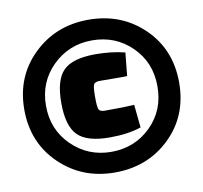

<svg xmlns="http://www.w3.org/2000/svg" viewBox="-80 -790 941 889"><g transform="rotate(-10 391.0 -345.0)"><path d="M391 -704Q546 -704 650.5 -602.5Q755 -501 755 -345Q755 -189 650.5 -87.5Q546 14 391 14Q237 14 132 -88Q27 -190 27 -345Q27 -500 132 -602Q237 -704 391 -704ZM391 -607Q282 -607 205.5 -532Q129 -457 129 -345Q129 -233 205.5 -158Q282 -83 391 -83Q501 -83 577 -157.5Q653 -232 653 -345Q653 -458 577 -532.5Q501 -607 391 -607ZM532 -279 543 -171Q481 -150 395 -150Q288 -150 244.5 -194Q201 -238 201 -346Q201 -454 244.5 -497.5Q288 -541 395 -541Q471 -541 534 -525L523 -416Q523 -415 464.5 -415.5Q406 -416 395 -416Q371 -416 365.5 -404Q360 -392 360 -346Q360 -299 365.5 -287.5Q371 -276 395 -276Q490 -276 532 -279Z"/></g></svg>

Font: Exo 2.0 Black
Style: Regular
Weight: 900
Designer: Natanael Gama
Version: Version 1.001;PS 001.001;hotconv 1.0.70;makeotf.lib2.5.58329